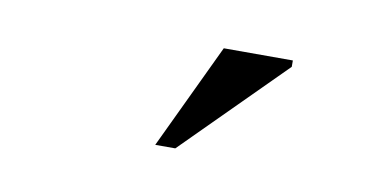

<svg xmlns="http://www.w3.org/2000/svg" viewBox="-34 -735 568 297"><g transform="rotate(10 250.0 -587.0)"><path d="M220 -504.5 298.5 -670H407V-660L251.5 -504.5Z"/></g></svg>

Font: Newsreader Text
Style: Regular
Weight: 400
Designer: Hugues Gentile
Foundry: Production Type
Version: Version 1.002